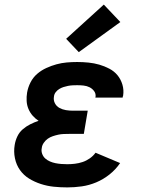

<svg xmlns="http://www.w3.org/2000/svg" viewBox="-20 -808 640 836"><path d="M273 8Q243 8 214 5Q185 2 157.5 -7Q130 -16 106.5 -30.5Q83 -45 67 -67.5Q51 -90 45 -119Q39 -148 44 -177Q47 -196 55.5 -214Q64 -232 79 -245Q94 -258 112 -267Q130 -276 148 -282Q134 -291 122.5 -304Q111 -317 104 -333.5Q97 -350 96 -368.5Q95 -387 98 -405Q102 -428 113 -449.5Q124 -471 142 -486.5Q160 -502 182 -512Q204 -522 226 -528Q248 -534 270.5 -536Q293 -538 316 -538Q341 -538 365.5 -535.5Q390 -533 412.5 -526.5Q435 -520 456 -509Q477 -498 491.5 -480.5Q506 -463 513 -439.5Q520 -416 516 -391Q515 -389 514.5 -387Q514 -385 514 -383H395Q395 -384 395.5 -384.5Q396 -385 396 -386Q398 -400 390 -411Q382 -422 370 -428Q358 -434 344 -435.5Q330 -437 316 -437Q306 -437 296 -436.5Q286 -436 276 -434Q266 -432 256.5 -429Q247 -426 238 -420.5Q229 -415 222.5 -406.5Q216 -398 215 -388Q212 -372 219 -358.5Q226 -345 239 -338Q252 -331 267 -328.5Q282 -326 298 -326H362L345 -225H281Q269 -225 257 -224.5Q245 -224 233.5 -221.5Q222 -219 210 -215Q198 -211 188 -204Q178 -197 170.5 -186Q163 -175 162 -164Q159 -151 163.5 -138.5Q168 -126 177 -118Q186 -110 197.5 -105Q209 -100 221.5 -97.5Q234 -95 247 -94Q260 -93 273 -93Q289 -93 306 -95Q323 -97 339.5 -102.5Q356 -108 371 -118.5Q386 -129 396 -143L503 -98Q484 -70 457 -48.5Q430 -27 399 -14Q368 -1 336 3.5Q304 8 273 8ZM323 -581 268 -639 432 -788 504 -712Z"/></svg>

Font: Iosevka Slab Extended
Style: Bold Italic
Weight: 700
Width: 7
Italic angle: -9°
Monospace: yes
Designer: Belleve Invis
Foundry: Belleve Invis
Version: Version 11.1.0; ttfautohint (v1.8.3)